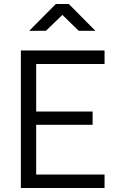

<svg xmlns="http://www.w3.org/2000/svg" viewBox="-20 -946 593 966"><path d="M85 0V-692H506V-624H162V-385H446V-318H162V-68H506V0ZM127 -791 261 -926H326L460 -791H376L294 -871L211 -791Z"/></svg>

Font: Titillium-CLs Web
Style: CLs-Regular
Weight: 400
Version: Version 1.002;PS 57.000;hotconv 1.0.70;makeotf.lib2.5.55311